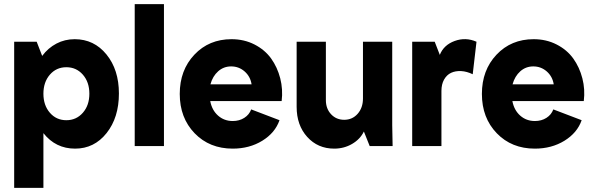

<svg xmlns="http://www.w3.org/2000/svg" viewBox="-20 -700 2845 920"><path d="M339.8 12.2Q246.6 12.2 188 -62V200.2H47.9V-500H155.8L182.1 -432.1Q210.4 -470.2 250.5 -491.2Q290.5 -512.2 337.9 -512.2Q430.7 -512.2 490.2 -439Q549.8 -365.7 549.8 -252Q549.8 -136.7 490.7 -62.3Q431.6 12.2 339.8 12.2ZM219 -342.3Q188 -306.6 188 -251Q188 -195.3 219 -159.7Q250 -124 297.9 -124Q345.7 -124 377 -159.7Q408.2 -195.3 408.2 -251Q408.2 -306.6 377 -342.3Q345.7 -377.9 297.9 -377.9Q250 -377.9 219 -342.3Z M625.5 0V-680.2H765.6V0Z M1095.2 12.2Q983.9 12.2 912.6 -61.5Q841.3 -135.3 841.3 -250Q841.3 -363.8 911.4 -438Q981.4 -512.2 1089.4 -512.2Q1149.9 -512.2 1199.5 -486.8Q1249 -461.4 1279.1 -419.7Q1309.1 -377.9 1322.8 -324.7Q1336.4 -271.5 1329.6 -215.8H987.3Q995.6 -171.9 1024.9 -146Q1054.2 -120.1 1095.2 -120.1Q1127 -120.1 1150.6 -135.3Q1174.3 -150.4 1183.6 -175.8L1319.3 -124Q1298.3 -63.5 1236.8 -25.6Q1175.3 12.2 1095.2 12.2ZM988.3 -295.9H1185.5Q1179.7 -333.5 1152.1 -357.7Q1124.5 -381.8 1087.4 -381.8Q1051.8 -381.8 1025.4 -358.4Q999 -335 988.3 -295.9Z M1581.5 12.2Q1502.9 12.2 1452.1 -43.9Q1401.4 -100.1 1401.4 -188V-500H1541.5V-220.2Q1541.5 -179.2 1566.4 -152.6Q1591.3 -126 1629.4 -126Q1668.5 -126 1693.8 -154.8Q1719.2 -183.6 1719.2 -228V-500H1859.4V-100.1L1861.3 0H1751.5L1723.6 -69.8Q1705.6 -32.7 1667 -10.3Q1628.4 12.2 1581.5 12.2Z M1955.1 0V-500H2063L2087.4 -437Q2106 -484.4 2158.7 -503.7Q2211.4 -522.9 2263.2 -500L2245.1 -344.2Q2216.8 -357.9 2189.7 -359.4Q2162.6 -360.8 2141.6 -351.1Q2120.6 -341.3 2107.9 -318.8Q2095.2 -296.4 2095.2 -264.2V0Z M2543 12.2Q2431.6 12.2 2360.4 -61.5Q2289.1 -135.3 2289.1 -250Q2289.1 -363.8 2359.1 -438Q2429.2 -512.2 2537.1 -512.2Q2597.7 -512.2 2647.2 -486.8Q2696.8 -461.4 2726.8 -419.7Q2756.8 -377.9 2770.5 -324.7Q2784.2 -271.5 2777.3 -215.8H2435.1Q2443.4 -171.9 2472.7 -146Q2502 -120.1 2543 -120.1Q2574.7 -120.1 2598.4 -135.3Q2622.1 -150.4 2631.3 -175.8L2767.1 -124Q2746.1 -63.5 2684.6 -25.6Q2623 12.2 2543 12.2ZM2436 -295.9H2633.3Q2627.4 -333.5 2599.9 -357.7Q2572.3 -381.8 2535.2 -381.8Q2499.5 -381.8 2473.1 -358.4Q2446.8 -335 2436 -295.9Z"/></svg>

Font: Apfel Grotezk
Style: Bold
Weight: 700
Designer: Luigi Gorlero
Foundry: Collletttivo
Version: Version 2.000;FEAKit 1.0